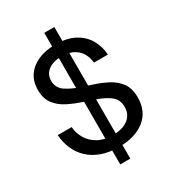

<svg xmlns="http://www.w3.org/2000/svg" viewBox="-202 -862 971 1074"><g transform="rotate(-30 283.5 -325.0)"><path d="M319.2 100H254.2V-750H319.2ZM297.5 12.5Q234.2 12.5 186.2 -5Q138.3 -22.5 105.4 -53.8Q72.5 -85 54.6 -126.7Q36.7 -168.3 33.3 -216.7H123.3Q125.8 -178.3 145.8 -142.9Q165.8 -107.5 204.6 -85Q243.3 -62.5 301.7 -62.5Q365 -62.5 400.8 -90.4Q436.7 -118.3 436.7 -166.7Q436.7 -215 402.1 -240.8Q367.5 -266.7 315 -284.2L252.5 -305Q205 -320.8 161.7 -342.1Q118.3 -363.3 90.8 -398.3Q63.3 -433.3 63.3 -490Q63.3 -545 90 -583.3Q116.7 -621.7 164.2 -642.1Q211.7 -662.5 274.2 -662.5Q350 -662.5 399.2 -635.4Q448.3 -608.3 473.3 -564.2Q498.3 -520 501.7 -466.7H411.7Q409.2 -497.5 394.6 -525Q380 -552.5 350 -570Q320 -587.5 270.8 -587.5Q217.5 -587.5 185.4 -563.8Q153.3 -540 153.3 -498.3Q153.3 -451.7 190.4 -426.7Q227.5 -401.7 279.2 -385L342.5 -364.2Q390 -349.2 432.1 -327.5Q474.2 -305.8 500.4 -270.4Q526.7 -235 526.7 -175.8Q526.7 -85.8 464.2 -36.7Q401.7 12.5 297.5 12.5Z"/></g></svg>

Font: Familjen Grotesk Variable
Style: Regular
Weight: 400
Designer: Anders Wikstroem, Jonas Baeckman, Matilda Gysing, Kristian Moeller
Foundry: Familjen STHLM AB
Version: Version 2.000